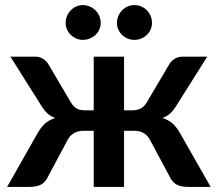

<svg xmlns="http://www.w3.org/2000/svg" viewBox="-20 -736 857 756"><path d="M809.5 0H724Q691 0 674 -10Q657 -20 647 -42.5L571 -184.5Q561.5 -203 545.8 -212Q530 -221 509 -221H468.5V0H349V-221H308Q287.5 -221 271.5 -212Q255.5 -203 246 -184.5L170 -42.5Q160 -20 143 -10Q126 0 93 0H8L128 -211.5Q140.5 -234 156.5 -248.8Q172.5 -263.5 197.5 -271.5Q179 -278 166 -290.2Q153 -302.5 141 -322.5L21 -513H118.5Q135.5 -513 149.8 -504.2Q164 -495.5 172 -480.5L259 -333Q268.5 -317 281.2 -309.2Q294 -301.5 315 -301.5H349V-513H468.5V-301.5H500Q521 -301.5 534.8 -309.2Q548.5 -317 558 -333L645 -480.5Q653 -495.5 667.2 -504.2Q681.5 -513 699 -513H796L676 -322.5Q664 -302.5 651 -290.2Q638 -278 619.5 -271.5Q644.5 -263.5 660.5 -248.8Q676.5 -234 689 -211.5ZM376.5 -646Q376.5 -632 371 -619.8Q365.5 -607.5 355.8 -598.5Q346 -589.5 333.2 -584.2Q320.5 -579 306 -579Q292.5 -579 280.2 -584.2Q268 -589.5 258.8 -598.5Q249.5 -607.5 244 -619.8Q238.5 -632 238.5 -646Q238.5 -660.5 244 -673.2Q249.5 -686 258.8 -695.5Q268 -705 280.2 -710.5Q292.5 -716 306 -716Q320.5 -716 333.2 -710.5Q346 -705 355.8 -695.5Q365.5 -686 371 -673.2Q376.5 -660.5 376.5 -646ZM578.5 -646Q578.5 -632 573 -619.8Q567.5 -607.5 558.2 -598.5Q549 -589.5 536.2 -584.2Q523.5 -579 509 -579Q495 -579 482.5 -584.2Q470 -589.5 460.8 -598.5Q451.5 -607.5 446 -619.8Q440.5 -632 440.5 -646Q440.5 -660.5 446 -673.2Q451.5 -686 460.8 -695.5Q470 -705 482.5 -710.5Q495 -716 509 -716Q523.5 -716 536.2 -710.5Q549 -705 558.2 -695.5Q567.5 -686 573 -673.2Q578.5 -660.5 578.5 -646Z"/></svg>

Font: Lato 2
Style: Bold
Weight: 700
Designer: Lukasz Dziedzic with Adam Twardoch and Botio Nikoltchev
Foundry: tyPoland Lukasz Dziedzic
Version: Version 2.015; 2015-08-06; http://www.latofonts.com/